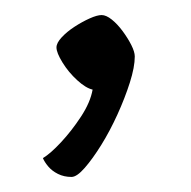

<svg xmlns="http://www.w3.org/2000/svg" viewBox="-20 -121 254 255"><path d="M75 114Q65 114 57 110Q49 106 44 100Q39 94 37 89Q47 83 61 68Q75 53 87.5 34Q100 15 103 -2Q94 -4 82.5 -14.5Q71 -25 63 -38Q55 -51 55 -58Q55 -64 62 -71.5Q69 -79 79 -85.5Q89 -92 99 -96.5Q109 -101 115 -101Q121 -101 128.5 -95Q136 -89 143 -79.5Q150 -70 154.5 -61Q159 -52 159 -46Q159 -32 152.5 -11.5Q146 9 136 31Q126 53 114.5 71.5Q103 90 92.5 102Q82 114 75 114Z"/></svg>

Font: Texturina 12pt Thin
Style: Regular
Weight: 250
Designer: Guillermo Torres Carreño
Foundry: Omnibus-Type
Version: Version 1.002